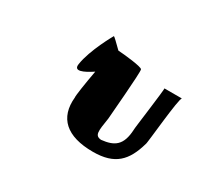

<svg xmlns="http://www.w3.org/2000/svg" viewBox="-103 -1026 987 889"><g transform="rotate(30 390.5 -582.0)"><path d="M205 -645C198 -602 244 -623 289 -653C276 -582 265 -509 267 -502C256 -388 323 -326 465 -326C582 -326 630 -378 659 -480C663 -480 686 -746 699 -746H605C609 -746 576 -508 578 -510C574 -423 537 -400 470 -393C434 -396 438 -420 450 -495C450 -503 473 -758 467 -768C463 -779 366 -789 333 -791C307 -816 282 -842 281 -838C281 -838 217 -726 205 -645Z"/></g></svg>

Font: Ampere
Style: SCExtIta
Weight: 400
Version: Version 1